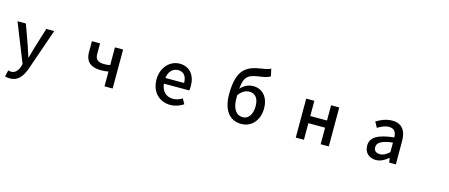

<svg xmlns="http://www.w3.org/2000/svg" viewBox="-58 -1582 6117 2617"><g transform="rotate(15 3000.0 -273.5)"><path d="M112 252C228 252 286 173 329 55L531 -528H419L331 -245L288 -90H283C266 -141 249 -196 233 -245L131 -528H13L231 18L220 56C200 115 165 159 105 159C91 159 75 154 65 151L43 241C62 248 84 252 112 252Z M1388 -187V22H1503V-528H1388V-278C1360 -272 1337 -269 1307 -269C1217 -269 1178 -301 1178 -375V-528H1063V-375C1063 -233 1147 -177 1283 -177C1332 -177 1352 -180 1388 -187Z M2316 35C2388 35 2451 11 2502 -23L2462 -96C2422 -70 2380 -55 2331 -55C2236 -55 2170 -118 2161 -223H2518C2521 -237 2524 -259 2524 -282C2524 -437 2445 -542 2299 -542C2171 -542 2048 -431 2048 -253C2048 -71 2167 35 2316 35ZM2160 -303C2171 -399 2232 -452 2301 -452C2381 -452 2424 -397 2424 -303Z M3166 -290V-330C3216 -397 3268 -419 3316 -419C3401 -419 3448 -358 3448 -249C3448 -135 3396 -59 3318 -59C3219 -59 3166 -142 3166 -290ZM3056 -314C3056 -92 3152 35 3320 35C3458 35 3567 -76 3567 -249C3567 -412 3474 -506 3348 -506C3281 -506 3216 -476 3170 -420C3187 -622 3255 -634 3426 -659C3472 -666 3515 -676 3544 -697L3521 -799C3487 -783 3464 -776 3401 -767C3193 -737 3056 -674 3056 -314Z M4087 -528V22H4202V-212H4438V22H4553V-528H4438V-313H4202V-528Z M5217 35C5283 35 5342 2 5392 -41H5396L5405 22H5499V-309C5499 -455 5436 -542 5299 -542C5211 -542 5134 -506 5077 -470L5120 -392C5167 -422 5221 -448 5279 -448C5360 -448 5383 -392 5384 -328C5155 -303 5055 -242 5055 -124C5055 -27 5122 35 5217 35ZM5166 -132C5166 -194 5221 -236 5384 -255V-120C5339 -79 5300 -56 5252 -56C5203 -56 5166 -78 5166 -132Z"/></g></svg>

Font: コーポレート・ロゴ ver3 Medium
Style: Regular
Weight: 500
Designer: [KANA_main] LOGOTYPE.JP [Source Han Sans] Ryoko NISHIZUKA 西塚涼子 (kana, bopomofo & ideographs); Paul D. Hunt (Latin, Greek
Version: Version 12.001;FEAKit 1.0